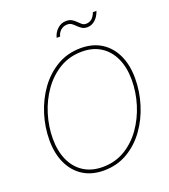

<svg xmlns="http://www.w3.org/2000/svg" viewBox="-164 -1039 1026 1166"><g transform="rotate(-20 349.0 -456.0)"><path d="M306.2 9.8Q228.5 9.8 172.9 -25.6Q117.2 -61 87.2 -125.2Q57.1 -189.5 57.1 -275.4Q57.1 -359.9 82.8 -441.9Q108.4 -523.9 156.5 -590.6Q204.6 -657.2 272.9 -697.3Q341.3 -737.3 426.8 -737.3Q503.9 -737.3 559.6 -701.9Q615.2 -666.5 645 -602.5Q674.8 -538.6 674.8 -452.1Q674.8 -368.2 649.4 -285.9Q624 -203.6 576.2 -137Q528.3 -70.3 460.2 -30.3Q392.1 9.8 306.2 9.8ZM307.1 -12.7Q387.2 -12.7 450.9 -50.8Q514.6 -88.9 559.6 -152.6Q604.5 -216.3 628.4 -293.7Q652.3 -371.1 652.3 -450.2Q652.3 -530.8 625.2 -590.1Q598.1 -649.4 547.4 -682.1Q496.6 -714.8 426.3 -714.8Q345.7 -714.8 281.7 -676.8Q217.8 -638.7 172.6 -575Q127.4 -511.2 103.5 -433.6Q79.6 -356 79.6 -276.9Q79.6 -197.3 106.7 -137.7Q133.8 -78.1 184.8 -45.4Q235.8 -12.7 307.1 -12.7ZM509.3 -842.3Q488.8 -842.3 475.1 -851.1Q461.4 -859.9 450.4 -871.1Q439.5 -882.3 427.7 -891.1Q416 -899.9 398.9 -899.9Q375 -899.9 357.4 -885.5Q339.8 -871.1 333.5 -845.7H311Q319.3 -878.9 343.5 -900.6Q367.7 -922.4 398.9 -922.4Q421.9 -922.4 436.3 -913.6Q450.7 -904.8 461.4 -893.6Q472.2 -882.3 482.9 -873.5Q493.7 -864.7 508.8 -864.7Q529.8 -864.7 545.2 -877Q560.5 -889.2 571.3 -917H594.2Q582.5 -882.3 559.8 -862.3Q537.1 -842.3 509.3 -842.3Z"/></g></svg>

Font: Inter 28pt Thin
Style: Italic
Weight: 250
Italic angle: -9.3988°
Designer: Rasmus Andersson
Foundry: rsms
Version: Version 4.001;git-66647c0bb